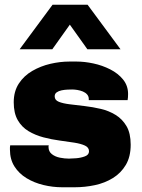

<svg xmlns="http://www.w3.org/2000/svg" viewBox="-20 -781 599 811"><path d="M243 10Q203 10 163.5 0.5Q124 -9 92 -28.5Q60 -48 41 -78Q22 -108 22 -149Q22 -154 22 -158Q22 -162 23 -167H186Q185 -165 185 -163.5Q185 -162 185 -160Q185 -141 199 -130Q213 -119 233 -115Q253 -111 271 -111Q281 -111 301 -112.5Q321 -114 338.5 -120.5Q356 -127 356 -142Q356 -158 339 -166Q322 -174 293.5 -178.5Q265 -183 231 -187.5Q197 -192 163 -201Q129 -210 100.5 -227Q72 -244 55 -273.5Q38 -303 38 -349Q38 -395 59.5 -428Q81 -461 116.5 -481.5Q152 -502 193 -511.5Q234 -521 273 -521H304Q337 -521 374.5 -513Q412 -505 445.5 -488Q479 -471 500 -445Q521 -419 521 -384Q521 -377 520.5 -370Q520 -363 519 -358H355V-363Q355 -374 348 -382Q341 -390 330 -394.5Q319 -399 307 -401Q295 -403 285 -403Q278 -403 265.5 -402.5Q253 -402 240.5 -399.5Q228 -397 219.5 -391Q211 -385 211 -374Q211 -358 228.5 -351Q246 -344 274.5 -340.5Q303 -337 337.5 -333Q372 -329 406 -321Q440 -313 468.5 -295.5Q497 -278 514.5 -248Q532 -218 532 -170Q532 -119 511.5 -84.5Q491 -50 457 -29Q423 -8 381 1Q339 10 295 10ZM63 -573 202 -761H350L489 -573H349L235 -733H315L201 -573Z"/></svg>

Font: Chivo Medium Black
Style: Regular
Weight: 900
Version: Version 2.002